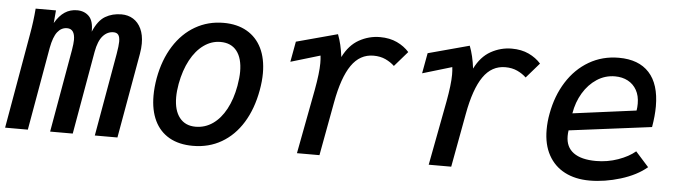

<svg xmlns="http://www.w3.org/2000/svg" viewBox="-45 -711 3085 871"><g transform="rotate(5 1498.0 -276.0)"><path d="M87.5 -550H180L175 -492Q195 -526.5 219.8 -542.8Q244.5 -559 275.5 -559Q309 -559 330 -538Q351 -517 350 -468Q372 -520 404.2 -539Q436.5 -558 478 -558Q508 -558 531.2 -543.8Q554.5 -529.5 567.8 -501.5Q581 -473.5 581 -434Q581 -412 576.5 -386.5L508 0H405L471.5 -377.5Q478 -415.5 478 -433.5Q478 -455 471 -464.5Q464 -474 449 -474Q421 -474 400.5 -451Q380 -428 371 -378L304.5 0H201.5L268 -377.5Q273 -407.5 273 -423.5Q273 -474 237.5 -474Q211.5 -474 193.8 -451.5Q176 -429 166.5 -378L100 0H-3.5L72 -431Q83 -492 87.5 -550Z M654.5 -203.5Q654.5 -241.5 662 -284Q677.5 -368.5 716.8 -430.8Q756 -493 814.2 -526.5Q872.5 -560 943 -560Q1005 -560 1049.2 -534.5Q1093.5 -509 1116.8 -461.5Q1140 -414 1140 -348Q1140 -311.5 1132.5 -270Q1117 -184 1078.5 -121.5Q1040 -59 982.2 -25.5Q924.5 8 852 8Q788.5 8 744.2 -17.2Q700 -42.5 677.2 -90Q654.5 -137.5 654.5 -203.5ZM1030 -281Q1036.5 -319 1036.5 -345.5Q1036.5 -406.5 1010.8 -439.5Q985 -472.5 936.5 -472.5Q895.5 -472.5 860.2 -447.2Q825 -422 800 -375.5Q775 -329 763.5 -266.5Q757.5 -233.5 757.5 -205.5Q757.5 -145.5 783.5 -112.5Q809.5 -79.5 856.5 -79.5Q899.5 -79.5 934.8 -104Q970 -128.5 994.5 -174Q1019 -219.5 1030 -281Z M1381 -293Q1395.5 -372 1395.5 -416Q1395.5 -435 1393.5 -450.5L1259.5 -410.5L1276.5 -503.5L1464 -554Q1481 -510 1488 -452Q1515.5 -507.5 1560.2 -532.5Q1605 -557.5 1655.5 -557.5Q1699.5 -557.5 1733 -541.8Q1766.5 -526 1788.5 -501L1729 -432.5Q1712.5 -448.5 1688.5 -459.8Q1664.5 -471 1633.5 -471Q1571.5 -471 1532.8 -415Q1494 -359 1473 -244L1428 0H1325.5Q1356 -159 1381 -293Z M1981 -293Q1995.5 -372 1995.5 -416Q1995.5 -435 1993.5 -450.5L1859.5 -410.5L1876.5 -503.5L2064 -554Q2081 -510 2088 -452Q2115.5 -507.5 2160.2 -532.5Q2205 -557.5 2255.5 -557.5Q2299.5 -557.5 2333 -541.8Q2366.5 -526 2388.5 -501L2329 -432.5Q2312.5 -448.5 2288.5 -459.8Q2264.5 -471 2233.5 -471Q2171.5 -471 2132.8 -415Q2094 -359 2073 -244L2028 0H1925.5Q1956 -159 1981 -293Z M2444.5 -205Q2444.5 -242 2451.5 -278.5Q2466.5 -361 2506.5 -424.2Q2546.5 -487.5 2607.2 -523Q2668 -558.5 2743 -558.5Q2833.5 -558.5 2881.2 -506.5Q2929 -454.5 2929 -353.5Q2929 -310.5 2920 -258.5L2544 -210.5Q2542 -198.5 2542 -184.5Q2542 -134.5 2577.2 -108.8Q2612.5 -83 2680 -83Q2732 -83 2780 -100Q2828 -117 2858 -142.5L2918 -75.5Q2872 -36.5 2799.5 -14.2Q2727 8 2658.5 8Q2593 8 2545 -17Q2497 -42 2470.8 -89.8Q2444.5 -137.5 2444.5 -205ZM2846 -358.5Q2846 -394.5 2831.5 -420.2Q2817 -446 2791.5 -459.5Q2766 -473 2733 -473Q2688 -473 2650.5 -448.5Q2613 -424 2588 -382.2Q2563 -340.5 2554.5 -289L2843.5 -327Q2846 -341 2846 -358.5Z"/></g></svg>

Font: JuliaMono MediumItalic
Style: Regular
Weight: 500
Italic angle: -9°
Monospace: yes
Designer: cormullion
Foundry: corm
Version: Version 0.049; ttfautohint (v1.8.4)